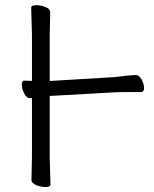

<svg xmlns="http://www.w3.org/2000/svg" viewBox="-20 -726 608 757"><path d="M123 4Q104 -4 104 -17L106 -106V-340Q104 -339 99 -339H98Q85 -339 75.5 -357.5Q66 -376 66 -392Q66 -409 77 -408H78L106 -407V-589L103 -695Q103 -705 121.5 -705.5Q140 -706 160 -698Q178 -691 178 -677L176 -588V-407H181L431 -422Q493 -430 517 -430Q528 -430 538 -413Q548 -394 548 -378.5Q548 -363 535 -363H473Q446 -363 432 -362L182 -348H176V-105L179 1Q179 11 161 11.5Q143 12 123 4Z"/></svg>

Font: LXGW WenKai TC
Style: Regular
Weight: 400
Designer: LXGW / Fontworks Inc.
Foundry: LXGW / Fontworks Inc.
Version: Version 1.330